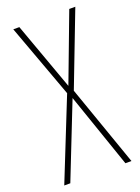

<svg xmlns="http://www.w3.org/2000/svg" viewBox="-138 -775 607 835"><g transform="rotate(-20 165.5 -357.0)"><path d="M321 0H293L174 -345L38 0H10L159 -373L34 -714H62L175 -401L293 -714H321L190 -373Z"/></g></svg>

Font: Noto Sans Lao UI ExtCond Thin
Style: Regular
Weight: 100
Width: 2
Designer: Monotype Design Team
Foundry: Monotype Imaging Inc.
Version: Version 2.000; ttfautohint (v1.8.4.7-5d5b)